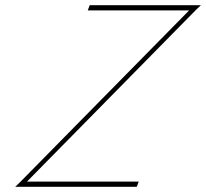

<svg xmlns="http://www.w3.org/2000/svg" viewBox="-20 -730 794 740"><path d="M328.3 -690H318.3L325.7 -710H335.7H735.3H745.3H754.3L737.4 -694L83.9 -30H504.6H514.6L507.2 -10H497.2H57.5H47.5H38.5L55.4 -26L709 -690Z"/></svg>

Font: Nordica Plus
Style: NordicaClassicUltLtCondObl
Weight: 300
Version: Version 1.01